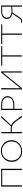

<svg xmlns="http://www.w3.org/2000/svg" viewBox="1859 -2366 511 4270"><g transform="rotate(-90 2115.0 -230.5)"><path d="M497 0H469V-437H129V0H101V-460H497Z M651 -226Q651 -294 682.5 -348.5Q714 -403 769.5 -434.5Q825 -466 894 -466Q962 -466 1016 -435.5Q1070 -405 1101 -351.5Q1132 -298 1132 -232Q1132 -165 1100 -110.5Q1068 -56 1012 -25.5Q956 5 887 5Q819 5 765 -25Q711 -55 681 -107.5Q651 -160 651 -226ZM1104 -230Q1104 -291 1076.5 -339.5Q1049 -388 1001 -416Q953 -444 893 -444Q833 -444 784 -416Q735 -388 707.5 -339Q680 -290 680 -228Q680 -167 707 -119Q734 -71 781.5 -44Q829 -17 889 -17Q950 -17 999 -44.5Q1048 -72 1076 -120.5Q1104 -169 1104 -230Z M1676 0H1641L1563 -113Q1531 -158 1505.5 -182Q1480 -206 1451.5 -216Q1423 -226 1380 -226H1314V0H1286V-460H1314V-248H1387Q1422 -248 1442 -243L1638 -460H1674L1464 -237Q1496 -226 1523.5 -200Q1551 -174 1588 -123Z M2111 -319Q2111 -248 2060.5 -208Q2010 -168 1920 -168H1831V0H1804V-460H1921Q2011 -460 2061 -423Q2111 -386 2111 -319ZM2085 -317Q2085 -374 2041 -406Q1997 -438 1918 -438H1831V-191H1923Q1999 -191 2042 -224.5Q2085 -258 2085 -317Z M2663 0H2637L2638 -427L2292 0H2263V-460H2290L2289 -33L2635 -460H2663Z M3225 -437H3020V0H2993V-437H2788V-460H3225Z M3710 -437H3505V0H3478V-437H3273V-460H3710Z M4129 -460V0H4102V-217Q4055 -209 3997 -209Q3979 -209 3970 -210L3902 -102Q3873 -57 3858.5 -38Q3844 -19 3825.5 -7.5Q3807 4 3780 4Q3760 4 3742 -1L3748 -19Q3760 -16 3774 -16Q3796 -16 3811.5 -26Q3827 -36 3838.5 -51.5Q3850 -67 3879 -112L3945 -214Q3892 -223 3861 -253Q3830 -283 3830 -331Q3830 -391 3875 -425.5Q3920 -460 4002 -460ZM4102 -238V-439H3999Q3932 -439 3895 -410.5Q3858 -382 3858 -333Q3858 -283 3896.5 -256.5Q3935 -230 3998 -230Q4055 -230 4102 -238Z"/></g></svg>

Font: Ysabeau SC Extralight
Style: Regular
Weight: 200
Designer: Christian Thalmann (Catharsis Fonts)
Version: Version 0.003